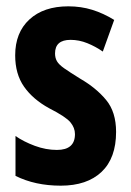

<svg xmlns="http://www.w3.org/2000/svg" viewBox="-20 -577 414 607"><path d="M347 -160Q347 -77 301 -33.5Q255 10 172 10Q91 10 29 -21V-147Q55 -129 90 -116Q125 -103 160 -103Q217 -103 217 -153Q217 -173 202.5 -190.5Q188 -208 135 -235Q84 -263 56 -303Q28 -343 28 -402Q28 -474 73 -515.5Q118 -557 196 -557Q236 -557 271.5 -546Q307 -535 341 -514L305 -414Q282 -430 256 -440.5Q230 -451 203 -451Q154 -451 154 -408Q154 -394 160 -383.5Q166 -373 183 -361Q200 -349 234 -328Q284 -299 315.5 -261Q347 -223 347 -160Z"/></svg>

Font: Noto Sans ExtraCondensed
Style: Bold
Weight: 700
Width: 2
Designer: Monotype Design Team
Foundry: Monotype Imaging Inc.
Version: Version 2.013; ttfautohint (v1.8.4.7-5d5b)